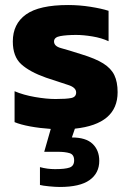

<svg xmlns="http://www.w3.org/2000/svg" viewBox="-20 -504 519 764"><path d="M218 240Q201 240 175.5 237.5Q150 235 139 232V161Q168 169 199 169Q240 169 257.5 162.5Q275 156 275 134Q275 111 257 105.5Q239 100 210 100H156L182 9Q138 6 100 -1Q62 -8 38 -18V-141Q73 -126 119 -118Q165 -110 201 -110Q244 -110 263.5 -114Q283 -118 283 -136Q283 -156 251 -166Q219 -176 163 -195Q98 -218 64.5 -248.5Q31 -279 31 -339Q31 -409 83.5 -446.5Q136 -484 251 -484Q296 -484 340 -477Q384 -470 412 -461V-340Q384 -353 348 -359Q312 -365 283 -365Q246 -365 220.5 -360.5Q195 -356 195 -339Q195 -320 223 -312.5Q251 -305 304 -288Q360 -271 391 -251.5Q422 -232 435 -205Q448 -178 448 -137Q448 -10 278 8L266 43Q322 43 348.5 68.5Q375 94 375 136Q375 185 336.5 212.5Q298 240 218 240Z"/></svg>

Font: Kanit SemiBold
Style: Regular
Weight: 600
Designer: Katatrad Team
Foundry: CadsonDemak
Version: Version 2.000; ttfautohint (v1.8.3)